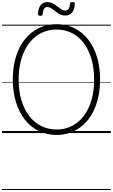

<svg xmlns="http://www.w3.org/2000/svg" viewBox="-20 -1320 1120 1905"><path d="M542 19Q444 19 364 -20.5Q284 -60 227 -132.5Q170 -205 138.5 -306Q107 -407 107 -531Q107 -614 121 -686.5Q135 -759 161.5 -820Q188 -881 226.5 -929Q265 -977 313.5 -1011Q362 -1045 419.5 -1062.5Q477 -1080 541 -1080Q638 -1080 717 -1041Q796 -1002 853.5 -929.5Q911 -857 942 -756Q973 -655 973 -531Q973 -449 959 -376Q945 -303 918.5 -241.5Q892 -180 853.5 -132Q815 -84 767 -50.5Q719 -17 662.5 1Q606 19 542 19ZM542 -35Q596 -35 645 -50.5Q694 -66 736 -96Q778 -126 810.5 -169Q843 -212 866.5 -267.5Q890 -323 902 -389Q914 -455 914 -531Q914 -645 887 -736.5Q860 -828 810.5 -893Q761 -958 692.5 -992.5Q624 -1027 542 -1027Q486 -1027 437 -1011.5Q388 -996 345.5 -966Q303 -936 270 -893Q237 -850 213.5 -794.5Q190 -739 177.5 -673Q165 -607 165 -531Q165 -417 192.5 -325.5Q220 -234 270 -169Q320 -104 389 -69.5Q458 -35 542 -35ZM380 -1163Q357 -1163 357 -1184Q359 -1238 383.5 -1268.5Q408 -1299 449 -1299Q479 -1299 503.5 -1286Q528 -1273 548.5 -1256.5Q569 -1240 588.5 -1227.5Q608 -1215 629 -1215Q650 -1215 661.5 -1232.5Q673 -1250 674 -1282Q676 -1300 698 -1300Q712 -1300 717 -1295.5Q722 -1291 722 -1279Q720 -1225 695.5 -1195.5Q671 -1166 628 -1166Q599 -1166 574.5 -1178.5Q550 -1191 529.5 -1207.5Q509 -1224 489.5 -1237Q470 -1250 449 -1250Q429 -1250 417.5 -1233.5Q406 -1217 404 -1183Q403 -1172 397.5 -1167.5Q392 -1163 380 -1163ZM0 555H1080V565H0ZM0 -20H1080V0H0ZM0 -505H1080V-500H0ZM0 -1075H1080V-1065H0Z"/></svg>

Font: Playwrite AR Guides
Style: Regular
Weight: 400
Designer: Veronika Burian, José Scaglione
Foundry: TypeTogether
Version: Version 1.003